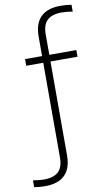

<svg xmlns="http://www.w3.org/2000/svg" viewBox="-185 -869 632 1150"><g transform="rotate(-10 131.0 -294.0)"><path d="M153.5 -664V-540.5H318V-500H153.5V72Q153.5 150.5 112.8 190.2Q72 230 -7.5 230Q-43.5 230 -73.5 224.5V183Q-34.5 189.5 -7.5 189.5Q51.5 189.5 80.5 162.5Q109.5 135.5 109.5 76V-500H6V-540.5H109.5V-660Q109.5 -738.5 150 -778.2Q190.5 -818 270 -818Q305.5 -818 336.5 -812.5V-771Q315.5 -774.5 301.2 -776Q287 -777.5 270.5 -777.5Q211.5 -777.5 182.5 -750.5Q153.5 -723.5 153.5 -664Z"/></g></svg>

Font: Encode Sans Semi Condensed ExLight
Style: Regular
Weight: 275
Width: 4
Designer: Multiple Designers
Foundry: Impallari Type
Version: Version 2.000